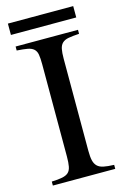

<svg xmlns="http://www.w3.org/2000/svg" viewBox="-119 -828 574 883"><g transform="rotate(-15 168.0 -386.5)"><path d="M12 -719V-773H323V-719ZM19 0V-19Q50 -20 69.5 -24Q89 -28 99 -37.5Q109 -47 112.5 -65Q116 -83 116 -112V-551Q116 -581 113 -598Q110 -615 99.5 -624.5Q89 -634 70 -637.5Q51 -641 19 -643V-662H316V-643Q284 -641 265 -637.5Q246 -634 235.5 -624Q225 -614 221.5 -596.5Q218 -579 218 -551V-112Q218 -84 222 -66.5Q226 -49 236.5 -38.5Q247 -28 266 -24Q285 -20 316 -19V0Z"/></g></svg>

Font: STIXGeneralUnicodeRegular
Style: Regular
Weight: 400
Designer: MicroPress Inc., with final additions and corrections provided by Coen Hoffman, Elsevier (retired)
Version: Version 1.1.0